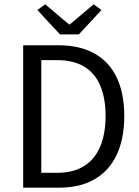

<svg xmlns="http://www.w3.org/2000/svg" viewBox="-20 -865 640 885"><path d="M86.8 0V-656.3H249.1Q347.8 -656.3 415.5 -618.4Q483.2 -580.6 518 -507.7Q552.8 -434.8 552.8 -330.5Q552.8 -226.3 518.2 -152.2Q483.6 -78.1 416.6 -39.1Q349.6 0 252.8 0ZM170.3 -68.5H243.3Q318.1 -68.5 367.6 -99.6Q417.1 -130.8 441.8 -189.2Q466.6 -247.6 466.6 -330.5Q466.6 -413.5 441.8 -471Q417.1 -528.5 367.6 -558.2Q318.1 -587.8 243.3 -587.8H170.3ZM256.6 -706.3 152.3 -818.8 188.4 -845.2 298 -752.5H302L411.6 -845.2L447.7 -818.8L343.4 -706.3Z"/></svg>

Font: Source Code Pro ExtraLight
Style: Regular
Weight: 200
Monospace: yes
Designer: Paul D. Hunt, Teo Tuominen
Foundry: Adobe
Version: Version 1.026;hotconv 1.1.0;makeotfexe 2.6.0